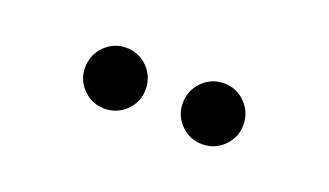

<svg xmlns="http://www.w3.org/2000/svg" viewBox="-29 -1063 559 326"><g transform="rotate(20 250.0 -900.0)"><path d="M338.5 -845Q315.5 -845 299.5 -861Q283.5 -877 283.5 -899.5Q283.5 -922.5 299.5 -938.8Q315.5 -955 338.5 -955Q361 -955 377 -938.8Q393 -922.5 393 -899.5Q393 -877 377 -861Q361 -845 338.5 -845ZM161.5 -845Q139 -845 123 -861Q107 -877 107 -899.5Q107 -922.5 123 -938.8Q139 -955 161.5 -955Q184.5 -955 200.5 -938.8Q216.5 -922.5 216.5 -899.5Q216.5 -877 200.5 -861Q184.5 -845 161.5 -845Z"/></g></svg>

Font: Besley Medium
Style: Regular
Weight: 500
Designer: Owen Earl
Foundry: indestructible type*
Version: Version 2.001; ttfautohint (v1.8.3)